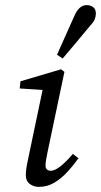

<svg xmlns="http://www.w3.org/2000/svg" viewBox="-20 -720 395 751"><path d="M81 -35Q81 -46 83 -61Q85 -76 91 -103L149 -380L165 -367L57 -374L60 -402L219 -449L232 -439L166 -125Q162 -107 160 -93.5Q158 -80 158 -72Q158 -62 164 -57Q170 -52 178 -52Q209 -52 265 -118L287 -101Q267 -73 243.5 -47.5Q220 -22 192.5 -5.5Q165 11 132 11Q112 11 96.5 -0.5Q81 -12 81 -35ZM203 -506Q220 -543 237 -582Q254 -621 271 -658Q289 -700 319 -700Q334 -700 344.5 -692Q355 -684 355 -667Q355 -656 350.5 -644.5Q346 -633 333 -620Q306 -587 279.5 -555.5Q253 -524 225 -491Z"/></svg>

Font: Lisu Bosa Light
Style: Italic
Weight: 300
Italic angle: -19°
Designer: David Morse, Annie Olsen, Victor Gaultney, Frank Grießhammer (Latin)
Foundry: SIL International
Version: Version 2.000